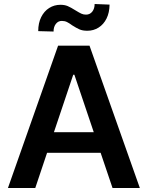

<svg xmlns="http://www.w3.org/2000/svg" viewBox="-20 -934 733 954"><path d="M19.5 0 268.6 -707H424.8L674.8 0H539.1L480 -174.8H213.9L155.3 0ZM445.8 -277.3 349.6 -562.5H343.8L248 -277.3ZM280.3 -910.2Q301.3 -910.2 316.7 -903.6Q332 -897 354.5 -882.8Q373.5 -871.1 384 -866.2Q394.5 -861.3 407.2 -861.3Q426.8 -861.3 438.5 -876.2Q450.2 -891.1 450.2 -914.1L524.4 -911.1Q523.9 -871.1 509.3 -841.8Q494.6 -812.5 469.7 -796.9Q444.8 -781.2 414.1 -781.2Q390.1 -781.2 374.8 -788.1Q359.4 -794.9 337.9 -808.6Q323.7 -819.3 312.5 -824.7Q301.3 -830.1 287.1 -830.1Q269 -830.1 257.6 -815.4Q246.1 -800.8 246.1 -777.3L169.9 -779.3Q169.9 -819.3 184.6 -848.9Q199.2 -878.4 224.4 -894.3Q249.5 -910.2 280.3 -910.2Z"/></svg>

Font: Pretendard Std SemiBold
Style: Regular
Weight: 600
Designer: Base glyphs from Inter by Rasmus Andersson; Hangeul glyphs from Noto Sans CJK(Source Han Sans) by Jang Soo-young and Kan
Foundry: Kil Hyung-jin
Version: Version 1.309